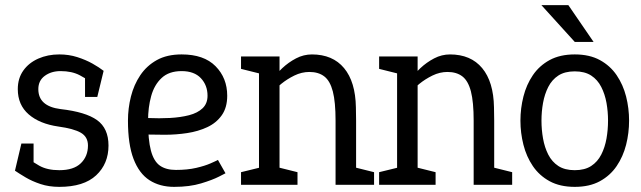

<svg xmlns="http://www.w3.org/2000/svg" viewBox="-20 -720 2498 748"><path d="M211 8V-57Q267.2 -57 294.9 -84Q322.7 -111 322.7 -153Q322.7 -186.7 295.1 -202.8Q267.5 -218.8 207.7 -227L216 -295Q313.8 -284 358.2 -252Q402.7 -220 402.7 -153Q402.7 -82 354.6 -37Q306.5 8 211 8ZM211 -508 216 -443Q179.8 -443 154.6 -424.6Q129.3 -406.2 129.3 -372.7Q129.3 -306 216 -295L207.7 -227Q134.2 -237.5 91.8 -274.4Q49.3 -311.3 49.3 -372.7Q49.3 -414.8 70.8 -445.1Q92.2 -475.3 129.2 -491.7Q166.2 -508 211 -508ZM38.3 -55 80 -109Q102 -92 133 -74.5Q164 -57 211 -57V8Q170.7 8 137.8 -3Q104.8 -14 79.6 -29Q54.3 -44 38.3 -55ZM342 -395.3Q321.7 -410.5 290.8 -426.8Q260 -443 216 -443L211 -508Q248.2 -508 281.1 -497.5Q314 -487 340.4 -472.2Q366.8 -457.3 383.7 -444ZM110.8 -160.8V-55H38.3L63.3 -160.8ZM311.3 -342.3 311.2 -443.8 383.7 -444 359 -342.3Z M829 -97 858.5 -45Q858.5 -45 833.2 -32Q808 -19 763.3 -5.5Q718.7 8 658.5 8L665.2 -58Q710.3 -58 744.2 -65.9Q778.2 -73.8 799.8 -83.3Q821.5 -92.8 829 -97ZM478.5 -250H556.8Q556.8 -175.3 567.9 -133.5Q579 -91.7 602.9 -74.8Q626.8 -58 665.2 -58L658.5 8Q602.5 8 562.2 -18Q522 -44 500.2 -101Q478.5 -158 478.5 -250ZM687.5 -508Q774.5 -508 819.8 -462Q865.2 -416 865.2 -347Q865.2 -301 844 -271Q822.8 -241 787.3 -224.5Q751.8 -208 708.9 -201.5Q666 -195 621.5 -195L543.5 -196L556.8 -260.2Q600.8 -258.2 642.2 -260.4Q683.5 -262.7 716.7 -271.2Q749.8 -279.8 769.2 -298.2Q788.5 -316.7 788.5 -347Q788.5 -387.8 762.6 -415.4Q736.7 -443 687.5 -443Q638.3 -443 609.7 -416.2Q581 -389.5 568.9 -345.5Q556.8 -301.5 556.8 -250H478.5Q478.5 -298 490.1 -344Q501.7 -390 526.6 -427Q551.5 -464 591.1 -486Q630.7 -508 687.5 -508Z M1367.3 -250H1287.3Q1287.3 -322.3 1276.7 -363.6Q1266 -404.8 1243.5 -422.2Q1221 -439.7 1184.7 -439.7L1194.7 -508Q1276.2 -508 1320.5 -454.6Q1364.8 -401.2 1366.5 -302ZM989 -500H1069V0H989ZM1287.3 -250H1367.3V0H1287.3ZM1027.3 -346.7 1000.7 -355Q1000.7 -355 1010.2 -370.5Q1019.7 -386 1037.4 -408.8Q1055.2 -431.5 1079.4 -454.2Q1103.7 -477 1133.2 -492.5Q1162.7 -508 1195.7 -508L1185.7 -439.7Q1155.2 -439.7 1126.7 -425.7Q1098.2 -411.7 1075.6 -393.2Q1053 -374.7 1040.2 -360.7Q1027.3 -346.7 1027.3 -346.7ZM999 -431.7 919 -451.7V-500H999ZM1059 0 1052.3 -70.8 1139 -49.2V0ZM919 0V-49.2L1004 -70L999 0ZM1357.3 0 1350.7 -70.8 1437.3 -49.2V0Z M1905.3 -250H1825.3Q1825.3 -322.3 1814.7 -363.6Q1804 -404.8 1781.5 -422.2Q1759 -439.7 1722.7 -439.7L1732.7 -508Q1814.2 -508 1858.5 -454.6Q1902.8 -401.2 1904.5 -302ZM1527 -500H1607V0H1527ZM1825.3 -250H1905.3V0H1825.3ZM1565.3 -346.7 1538.7 -355Q1538.7 -355 1548.2 -370.5Q1557.7 -386 1575.4 -408.8Q1593.2 -431.5 1617.4 -454.2Q1641.7 -477 1671.2 -492.5Q1700.7 -508 1733.7 -508L1723.7 -439.7Q1693.2 -439.7 1664.7 -425.7Q1636.2 -411.7 1613.6 -393.2Q1591 -374.7 1578.2 -360.7Q1565.3 -346.7 1565.3 -346.7ZM1537 -431.7 1457 -451.7V-500H1537ZM1597 0 1590.3 -70.8 1677 -49.2V0ZM1457 0V-49.2L1542 -70L1537 0ZM1895.3 0 1888.7 -70.8 1975.3 -49.2V0Z M2007.5 -250Q2007.5 -298 2019.2 -344Q2030.8 -390 2055.9 -427Q2081 -464 2121.3 -486Q2161.7 -508 2219.2 -508Q2276.7 -508 2317 -486Q2357.3 -464 2382.4 -427Q2407.5 -390 2419.2 -344Q2430.8 -298 2430.8 -250Q2430.8 -202 2419.2 -156Q2407.5 -110 2382.4 -73Q2357.3 -36 2317 -14Q2276.7 8 2219.2 8Q2161.7 8 2121.3 -14Q2081 -36 2055.9 -73Q2030.8 -110 2019.2 -156Q2007.5 -202 2007.5 -250ZM2089.5 -250Q2089.5 -214.7 2095.6 -180.2Q2101.7 -145.8 2115.9 -117.8Q2130.2 -89.7 2155.2 -73.3Q2180.3 -57 2219.2 -57Q2258 -57 2283.1 -73.3Q2308.2 -89.7 2322.4 -117.8Q2336.7 -145.8 2342.8 -180.2Q2348.8 -214.7 2348.8 -250Q2348.8 -285.3 2342.8 -319.2Q2336.7 -353.2 2322.4 -381.2Q2308.2 -409.3 2283.1 -425.7Q2258 -442 2219.2 -442Q2180.3 -442 2155.2 -425.7Q2130.2 -409.3 2115.9 -381.2Q2101.7 -353.2 2095.6 -319.2Q2089.5 -285.3 2089.5 -250ZM2089.2 -700H2194.2L2292.5 -556.7H2219.2Z"/></svg>

Font: Epunda Slab Light
Style: Regular
Weight: 300
Designer: Simon Atzbach
Foundry: typofactur
Version: Version 1.102